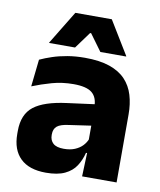

<svg xmlns="http://www.w3.org/2000/svg" viewBox="-80 -751 687 825"><g transform="rotate(10 263.5 -338.0)"><path d="M332.5 0 337 -123 333.5 -130.5V-284L332.5 -304Q332.5 -345 308.5 -364.5Q284.5 -384 228 -384Q178.5 -384 134 -371.5Q89.5 -359 50 -343L63 -461.5Q86.5 -472.5 115.8 -482.2Q145 -492 180.5 -498Q216 -504 256.5 -504Q321 -504 364.5 -489Q408 -474 434 -446.5Q460 -419 471.5 -380.8Q483 -342.5 483 -296.5V0ZM176 11.5Q102.5 11.5 64.5 -25.5Q26.5 -62.5 26.5 -131V-144.5Q26.5 -217 71.2 -251.8Q116 -286.5 213.5 -299L345.5 -316.5L354.5 -224.5L237.5 -207.5Q202 -203 187.5 -191Q173 -179 173 -155.5V-152Q173 -129.5 187.5 -116.2Q202 -103 234 -103Q262 -103 282.2 -111.5Q302.5 -120 315.5 -133.8Q328.5 -147.5 335 -164.5L356.5 -102.5H331.5Q323.5 -70.5 306.8 -44.5Q290 -18.5 258.5 -3.5Q227 11.5 176 11.5ZM182 -687H341L429.5 -542V-540H317L264 -612.5H259.5L206.5 -540H93.5V-542Z"/></g></svg>

Font: Anek Odia Medium
Style: Bold
Weight: 700
Version: Version 1.003